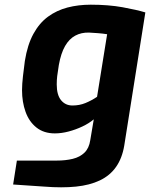

<svg xmlns="http://www.w3.org/2000/svg" viewBox="-20 -563 640 819"><path d="M169 233 36 224 52 122H221Q260 122 290.5 114.5Q321 107 340.5 88Q360 69 365 35L380 -54Q360 -37 331.5 -23.5Q303 -10 272.5 -2Q242 6 214 6Q167 6 135.5 -19Q104 -44 89 -86Q74 -128 74 -178Q74 -204 78 -238.5Q82 -273 86 -303Q97 -372 122.5 -418.5Q148 -465 185 -492Q222 -519 268 -531Q314 -543 367 -543Q443 -543 503.5 -532Q564 -521 600 -510L510 58Q501 112 475 149Q449 186 406 206.5Q363 227 304 233Q245 239 169 233ZM289 -113Q319 -113 344.5 -123.5Q370 -134 394 -150L437 -417Q418 -420 398.5 -421.5Q379 -423 360 -424Q327 -425 301 -411Q275 -397 257.5 -366.5Q240 -336 231 -286Q226 -255 224 -238.5Q222 -222 222 -203Q222 -158 240.5 -135.5Q259 -113 289 -113Z"/></svg>

Font: Exo Thin
Style: Bold Italic
Weight: 700
Italic angle: -9°
Version: Version 2.000